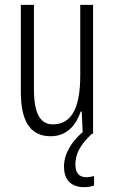

<svg xmlns="http://www.w3.org/2000/svg" viewBox="-20 -552 472 792"><path d="M291 126C291 83 310 46 359 0H364V-532H311V-240C311 -103 273 -39 198 -39C146 -39 120 -84 120 -185V-532H66V-173C66 -56 102 10 189 10C257 10 294 -37 313 -92H317L321 -7C275 32 244 83 244 135C244 190 273 220 327 220C344 220 359 217 368 213V174C362 176 349 179 336 179C306 179 291 161 291 126Z"/></svg>

Font: Noto Sans Lao ExtraCondensed Light
Style: Regular
Weight: 300
Width: 2
Designer: Monotype Design Team
Foundry: Monotype Imaging Inc.
Version: Version 2.003